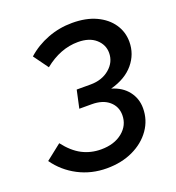

<svg xmlns="http://www.w3.org/2000/svg" viewBox="-131 -817 857 933"><g transform="rotate(-20 297.5 -350.0)"><path d="M264 11Q184 11 117 -24Q50 -59 7 -120L87 -183Q127 -131 171.5 -108Q216 -85 269 -85Q337 -85 379.5 -119.5Q422 -154 422 -207Q422 -251 389.5 -279Q357 -307 300 -307H236L256 -399H328Q387 -399 426 -432Q465 -465 465 -513Q465 -555 432 -584.5Q399 -614 340 -614Q249 -614 166 -547L111 -623Q158 -665 218.5 -688Q279 -711 345 -711Q417 -711 468.5 -687Q520 -663 548 -622Q576 -581 576 -530Q576 -466 534.5 -416.5Q493 -367 415 -346Q469 -330 498.5 -292Q528 -254 528 -204Q528 -143 493.5 -94Q459 -45 399.5 -17Q340 11 264 11Z"/></g></svg>

Font: Red Hat Text Medium
Style: Italic
Weight: 500
Italic angle: -12°
Designer: Pentagram, MCKL
Foundry: Pentagram, MCKL
Version: Version 1.023; ttfautohint (v1.8.3)